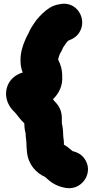

<svg xmlns="http://www.w3.org/2000/svg" viewBox="-20 -790 497 1014"><path d="M119.5 -35C119.5 -18.1 120.9 -0.7 122.7 14.1C129.8 80.1 170.9 123.7 218.9 144.9C225 151.2 230.7 155.5 238.4 162.3C264 184 296.5 198.6 333.4 203.2C417.5 213.3 478.9 115.3 423.6 44.4C406.4 22.4 384.1 12.8 363 7.9C349.9 -3 337.5 -14.6 321.3 -23.7C319.5 -24.7 320.4 -24.3 317.5 -25.7V-35C317.5 -53.6 313.5 -64.5 313.5 -83C313.5 -105.1 309.5 -127.1 306.5 -140.6V-167C306.5 -199.6 294.8 -228.7 270.2 -252.8C268.6 -254.5 264.9 -259.3 259.6 -265.9C283.6 -288.6 306.6 -323.6 308.5 -368.2V-388C308.5 -424.1 299.5 -451.2 286.9 -475.6C289.5 -486.7 292.5 -497.4 296.5 -506C304.5 -518.2 310.2 -532.2 314.4 -540.9C327.6 -560.1 332 -568.3 342.2 -576.2C357.7 -581.6 382.8 -593 398.6 -617.9C444.3 -689.6 383.8 -787.4 296.2 -767.9C276.9 -765.2 258.6 -758.7 242.3 -748.9C214.6 -731.3 189.5 -705.7 171.7 -683.4C171.2 -682.8 170.4 -681.7 169.8 -680.8C157 -661.6 142.3 -643.3 130.4 -614.5C126.2 -604.7 120.4 -597.1 112.4 -577.6C100.3 -550.1 86.2 -508.9 88.5 -463.9C88.7 -444.6 92.9 -424.1 99.8 -407.1C61.6 -395.9 26.6 -368.1 15.6 -323.9C1.8 -266.4 29.9 -222.8 58.1 -196.9C71.7 -182.9 83.6 -161.7 108.5 -138.5V-133C108.5 -106.2 115.5 -89.7 115.5 -83C115.5 -65.5 118.5 -51.9 118.5 -48C118.5 -43.3 119.5 -41.8 119.5 -35Z"/></svg>

Font: Smoothie
Style: ExBd
Weight: 800
Foundry: Cannot Into Space Fonts
Version: Version 0.8